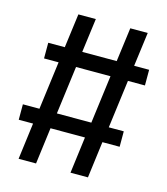

<svg xmlns="http://www.w3.org/2000/svg" viewBox="-102 -749 722 829"><g transform="rotate(15 259.0 -334.5)"><path d="M427 -447 399 -232H466V-163H389L368 0H290L311 -163H157L136 0H58L79 -163H15V-232H89L117 -447H52V-517H126L146 -669H224L204 -517H358L378 -669H456L436 -517H503V-447ZM321 -232 349 -447H195L167 -232Z"/></g></svg>

Font: FiraGOUPP
Style: Medium
Weight: 400
Designer: bBox Type
Foundry: bBox Type GmbH
Version: Version 1.001